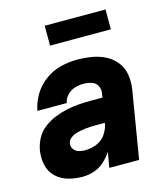

<svg xmlns="http://www.w3.org/2000/svg" viewBox="-111 -820 797 915"><g transform="rotate(-15 288.0 -363.0)"><path d="M184 8Q212 8 240 -1Q268 -10 291 -30.5Q314 -51 330 -76L317 0H464L519 -331Q525 -368 519.5 -404Q514 -440 493 -467Q472 -494 441 -510Q410 -526 374 -532Q338 -538 302 -538Q261 -538 220.5 -528Q180 -518 144 -492Q108 -466 86 -429Q64 -392 56 -351H201Q205 -373 221.5 -390Q238 -407 259.5 -413Q281 -419 302 -419Q322 -419 341.5 -413Q361 -407 370 -389Q379 -371 375 -351L372 -332H310Q280 -332 250.5 -329.5Q221 -327 191.5 -320.5Q162 -314 133 -302Q104 -290 78.5 -270.5Q53 -251 38.5 -223Q24 -195 19 -166Q13 -129 21 -94Q29 -59 54 -35Q79 -11 113.5 -1.5Q148 8 184 8ZM228 -111Q211 -111 196 -115.5Q181 -120 172 -133Q163 -146 166 -163Q168 -176 179.5 -185.5Q191 -195 204 -199.5Q217 -204 230.5 -206.5Q244 -209 257 -210.5Q270 -212 283.5 -212.5Q297 -213 310 -213H352Q348 -185 330.5 -159Q313 -133 284.5 -122Q256 -111 228 -111ZM195 -636H495V-734H195Z"/></g></svg>

Font: Iosevka Sparkle Heavy Oblique
Style: Regular
Weight: 900
Italic angle: -9°
Designer: Belleve Invis
Foundry: Belleve Invis
Version: Version 4.5.0; ttfautohint (v1.8.3)